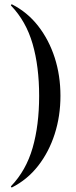

<svg xmlns="http://www.w3.org/2000/svg" viewBox="-20 -745 349 883"><path d="M258 -304Q258 -211 231.5 -128.5Q205 -46 155.5 17.5Q106 81 35 117Q34 118 31.5 115.5Q29 113 31 111Q100 39 130 -65Q160 -169 160 -304Q160 -439 130 -543Q100 -647 31 -719Q29 -721 31.5 -723.5Q34 -726 35 -725Q106 -689 155.5 -625.5Q205 -562 231.5 -480Q258 -398 258 -304Z"/></svg>

Font: Cormorant SemiBold
Style: Regular
Weight: 600
Designer: Christian Thalmann (Catharsis Fonts)
Foundry: Catharsis Fonts
Version: Version 4.000